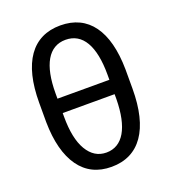

<svg xmlns="http://www.w3.org/2000/svg" viewBox="-133 -822 836 932"><g transform="rotate(-20 284.5 -356.0)"><path d="M508.8 -412.6C506.3 -612.3 428.2 -720.7 283.7 -720.7C138.7 -720.7 59.6 -609.4 59.6 -402.8V-302.7C61 -202.6 81.1 -125.5 119.6 -71.3C158.2 -17.1 213.4 9.8 284.7 9.8C429.7 9.8 508.8 -103.5 508.8 -312.5ZM149.9 -418C149.9 -565.9 196.3 -646.5 283.7 -646.5C372.1 -646.5 418 -565.9 418 -418V-391.1H149.9ZM418 -292C416.5 -144 369.1 -64 284.7 -64C242.2 -64 209.5 -84.5 185.5 -125C161.6 -165.5 149.9 -223.1 149.9 -297.9V-316.9H418Z"/></g></svg>

Font: Roboto
Style: Regular
Weight: 400
Designer: Google
Version: Version 2.137; 2017